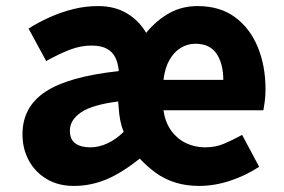

<svg xmlns="http://www.w3.org/2000/svg" viewBox="-20 -598 935 632"><path d="M223 14Q172 14 134 -8.5Q96 -31 75 -69.5Q54 -108 54 -156Q54 -246 129.5 -296Q205 -346 371 -364Q369 -389 360 -408Q351 -427 332 -437.5Q313 -448 281 -448Q245 -448 209 -434Q173 -420 132 -397L74 -504Q109 -526 146.5 -542.5Q184 -559 223 -568.5Q262 -578 303 -578Q357 -578 397 -554.5Q437 -531 461 -490Q497 -533 538.5 -555.5Q580 -578 630 -578Q704 -578 753.5 -541.5Q803 -505 828.5 -443Q854 -381 854 -304Q854 -282 851.5 -264Q849 -246 847 -235H518Q524 -195 543.5 -168Q563 -141 592 -127Q621 -113 656 -113Q689 -113 717.5 -125Q746 -137 777 -154L833 -49Q789 -20 737.5 -3Q686 14 635 14Q593 14 557.5 3Q522 -8 493 -29Q464 -50 440 -76Q380 -28 329 -7Q278 14 223 14ZM277 -113Q306 -113 334.5 -126.5Q363 -140 387 -164Q380 -181 376 -201Q372 -221 371 -240L369 -264Q283 -253 246.5 -228Q210 -203 210 -168Q210 -139 228 -126Q246 -113 277 -113ZM518 -335H715Q715 -388 693 -421Q671 -454 623 -454Q597 -454 575 -440.5Q553 -427 538 -401Q523 -375 518 -335Z"/></svg>

Font: Noto Sans TC Thin ExtraBold
Style: Regular
Weight: 800
Version: Version 2.004-H2;hotconv 1.0.118;makeotfexe 2.5.65603